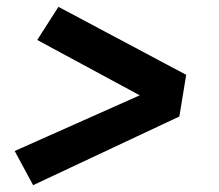

<svg xmlns="http://www.w3.org/2000/svg" viewBox="-20 -620 640 562"><path d="M77 -78 23 -178 389 -341 89 -503 151 -600 525 -401 505 -279Z"/></svg>

Font: Iosevka Curly Slab XBdExObl
Style: Regular
Weight: 800
Width: 7
Italic angle: -9°
Monospace: yes
Designer: Belleve Invis
Foundry: Belleve Invis
Version: Version 11.1.0; ttfautohint (v1.8.3)